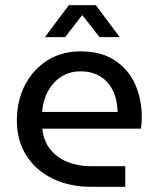

<svg xmlns="http://www.w3.org/2000/svg" viewBox="-20 -720 610 740"><path d="M331.6 0Q247.8 0 183.1 -31.5Q118.4 -63 81.7 -120.4Q45 -177.8 45 -255Q45 -331.2 76 -391.6Q107 -452 162.2 -487Q217.4 -522 290.2 -522Q369 -522 421.5 -488Q474 -454 500.2 -396.5Q526.4 -339 526.4 -267.8Q526.4 -257.4 525.6 -245.1Q524.8 -232.8 522.8 -224.2H143Q147.8 -176.8 173.7 -144.4Q199.6 -112 240.3 -95.7Q281 -79.4 329.6 -79.4H462.8V0ZM142.4 -288.6H433.4Q433 -308 428.8 -329.7Q424.6 -351.4 414.6 -371.8Q404.6 -392.2 388.2 -408.6Q371.8 -425 347.4 -435Q323 -445 289.6 -445Q255.4 -445 228.5 -431.4Q201.6 -417.8 183 -395.2Q164.4 -372.6 154.3 -344.8Q144.2 -317 142.4 -288.6ZM153.2 -577 245.2 -700H349.4L441.4 -577H363.6L297 -661.8L231 -577Z"/></svg>

Font: MuseoModerno Thin
Style: Regular
Weight: 100
Designer: Pablo Cosgaya, Héctor Gatti, Marcela Romero, and the Authors of The MuseoModerno Project.
Foundry: Omnibus-Type Team
Version: Version 1.003